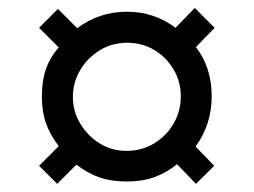

<svg xmlns="http://www.w3.org/2000/svg" viewBox="-20 -553 630 477"><path d="M77.1 -141.1 126 -189.9Q104 -218.8 94 -247.3Q84 -275.9 84 -313Q84 -352.1 94 -381.1Q104 -410.2 126 -435.1L77.1 -483.9L124 -530.8L171.9 -482.9Q226.1 -523.9 295.9 -523.9Q362.8 -523.9 416 -483.9L463.9 -533.2L513.2 -483.9L466.8 -436Q505.9 -385.3 505.9 -314Q505.9 -243.2 465.8 -189L512.2 -141.1L466.8 -96.2L419.9 -145Q392.1 -123 362.5 -112.5Q333 -102.1 294.9 -102.1Q256.8 -102.1 227.5 -112.1Q198.2 -122.1 169.9 -144L122.1 -96.2ZM295.9 -446.8Q258.8 -446.8 228.5 -428.5Q198.2 -410.2 179.7 -379.6Q161.1 -349.1 161.1 -312Q161.1 -275.9 179.7 -245.4Q198.2 -214.8 228 -196.5Q257.8 -178.2 293.9 -178.2Q332 -178.2 362.5 -196.5Q393.1 -214.8 411.1 -245.8Q429.2 -276.9 429.2 -314Q429.2 -350.1 411.1 -380.6Q393.1 -411.1 363 -429Q333 -446.8 295.9 -446.8Z"/></svg>

Font: Aref Ruqaa
Style: Bold
Weight: 700
Designer: Abdullah Aref
Version: Version 1.002